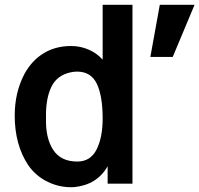

<svg xmlns="http://www.w3.org/2000/svg" viewBox="-20 -770 836 805"><path d="M535.4 -750V0H431.3V-72.9Q386.5 5.2 290.6 14.6Q233.3 17.7 181.8 -6.8Q130.2 -31.3 97.9 -78.1Q41.7 -163.5 41.7 -285.4Q41.7 -383.3 83.3 -461.5Q114.6 -517.7 164.1 -547.4Q213.5 -577.1 278.1 -577.1Q316.7 -577.1 351.6 -562Q386.5 -546.9 410.4 -519.8V-750ZM410.4 -272.9Q410.4 -367.7 385.9 -418.8Q361.5 -469.8 303.1 -469.8Q290.6 -469.8 276 -466.7Q217.7 -454.2 194.3 -403.6Q170.8 -353.1 172.9 -272.9Q170.8 -191.7 202.6 -142.2Q234.4 -92.7 304.2 -92.7Q359.4 -92.7 384.9 -143.2Q410.4 -193.8 410.4 -272.9ZM650 -750H795.8L704.2 -531.2H610.4Z"/></svg>

Font: Vladivostok Bold
Style: Regular
Weight: 700
Width: 4
Designer: Michael Sharanda
Foundry: Michael Sharanda
Version: Version 1.005